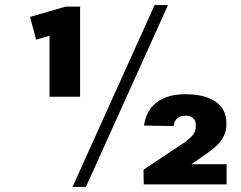

<svg xmlns="http://www.w3.org/2000/svg" viewBox="-20 -730 952 760"><path d="M297 -347H176V-623L212 -599L123 -573L99 -663L240 -704H297ZM592 -710H645L320 10H267ZM548 -58 713 -168Q739 -188 747 -200.5Q755 -213 755 -229V-236Q755 -253 744 -262.5Q733 -272 714 -272Q693 -272 681.5 -261.5Q670 -251 667 -231L550 -233Q558 -293 600.5 -325Q643 -357 714 -357Q791 -357 833.5 -327.5Q876 -298 876 -245V-238Q876 -214 867 -194Q858 -174 840.5 -156.5Q823 -139 798 -122L650 -19L660 -80H877V0H549Z"/></svg>

Font: Pathway Extreme
Style: Bold
Weight: 700
Designer: Eduardo Rodriguez Tunni
Foundry: Eduardo Rodriguez Tunni
Version: Version 1.001;gftools[0.9.26]